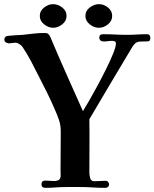

<svg xmlns="http://www.w3.org/2000/svg" viewBox="-20 -901 745 926"><path d="M705 -718Q705 -702 693.5 -701.5Q682 -701 671 -701Q664 -701 655 -700.5Q646 -700 640 -697Q634 -695 626.5 -686Q619 -677 616 -671Q564 -585 513 -498.5Q462 -412 411 -326Q412 -262 411.5 -197.5Q411 -133 411 -69Q411 -56 415 -41.5Q419 -27 435 -27Q449 -27 462.5 -28Q476 -29 489 -29Q497 -29 501.5 -23.5Q506 -18 506 -11Q506 -4 500.5 0.5Q495 5 489 5Q458 5 427 3Q396 1 365 1Q335 1 305.5 1Q276 1 247 3Q235 4 223 4.5Q211 5 199 5Q180 5 180 -12Q180 -30 198 -30Q209 -30 219 -29Q229 -28 239 -28Q260 -28 266.5 -35.5Q273 -43 272.5 -56Q272 -69 272 -84L273 -267Q273 -298 264.5 -322.5Q256 -347 244 -374Q226 -416 205.5 -457Q185 -498 164 -539Q147 -573 128.5 -608Q110 -643 89 -674Q84 -682 73.5 -688.5Q63 -695 53 -695Q46 -695 38 -693.5Q30 -692 22 -692Q14 -692 7.5 -697Q1 -702 1 -710Q1 -726 18 -728Q36 -730 54 -731Q72 -732 90 -733Q116 -736 142.5 -739Q169 -742 195 -742Q207 -742 212.5 -737.5Q218 -733 223 -722Q261 -632 300.5 -543Q340 -454 380 -365Q389 -379 408 -412Q427 -445 449.5 -486.5Q472 -528 492.5 -569.5Q513 -611 526 -643.5Q539 -676 539 -690Q539 -699 533.5 -701.5Q528 -704 520 -704Q510 -704 500.5 -702.5Q491 -701 481 -701Q459 -701 459 -720Q459 -736 477 -736Q506 -736 535 -734.5Q564 -733 593 -733Q617 -733 641 -734.5Q665 -736 689 -736Q705 -736 705 -718ZM301 -824Q301 -800 280 -783.5Q259 -767 236 -767Q214 -767 193 -783.5Q172 -800 172 -824Q172 -849 193 -865Q214 -881 236 -881Q259 -881 280 -865Q301 -849 301 -824ZM521 -824Q521 -800 500.5 -783.5Q480 -767 457 -767Q434 -767 413 -783.5Q392 -800 392 -824Q392 -849 413 -865Q434 -881 457 -881Q480 -881 500.5 -865Q521 -849 521 -824Z"/></svg>

Font: Kaisei HarunoUmi
Style: Bold
Weight: 700
Designer: Font-Kai, 金井和夫
Foundry: KAZUO KANAI
Version: Version 5.003